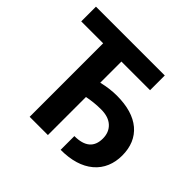

<svg xmlns="http://www.w3.org/2000/svg" viewBox="-173 -898 1094 1094"><g transform="rotate(45 374.0 -351.5)"><path d="M568.8 -710.9H14.2V-592.3H190.9V0H337.9V-306.6C374 -314 411.1 -317.9 449.2 -317.9C489.3 -317.9 520 -307.6 541.5 -287.6C563 -267.6 573.7 -240.7 573.7 -207.5C573.7 -137.7 532.2 -102.5 448.7 -102.5V8.3C534.2 8.3 600.6 -11.7 648.4 -51.8C697.8 -92.8 720.2 -152.3 720.2 -216.3C720.2 -286.1 697.3 -340.8 651.9 -379.4C606 -418 541 -437 456.5 -437C420.9 -437 381.3 -432.1 337.9 -421.9V-592.3H568.8Z"/></g></svg>

Font: Roboto
Style: Bold
Weight: 700
Designer: Google
Version: Version 2.137; 2017